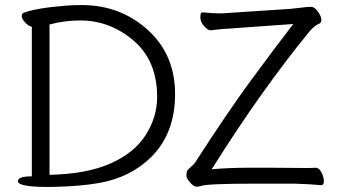

<svg xmlns="http://www.w3.org/2000/svg" viewBox="-20 -732 1350 760"><path d="M1064 -68 1192 -67Q1214 -67 1229 -68H1230Q1243 -68 1252.5 -49.5Q1262 -31 1262 -15Q1262 1 1251 1H1250Q1212 -3 1147 -5H982Q802 -5 776 4Q768 7 757.5 7Q747 7 732.5 -9.5Q718 -26 718 -37Q718 -48 720 -54Q722 -60 735 -71Q748 -82 752 -88Q880 -287 974.5 -415.5Q1069 -544 1141 -637L889 -619Q865 -618 844.5 -615.5Q824 -613 814 -612H813Q803 -612 788 -628.5Q773 -645 773 -664Q773 -683 781 -683H783Q827 -679 845.5 -679Q864 -679 888 -681L1130 -697Q1153 -699 1175 -702Q1197 -705 1211 -705Q1225 -705 1238.5 -686Q1252 -667 1252 -654.5Q1252 -642 1245 -639Q1228 -633 1207 -610Q1013 -373 818 -62Q890 -68 954 -68ZM51 -15Q51 -34 106 -34V-626Q92 -629 79 -643.5Q66 -658 66 -668Q66 -678 73 -681Q121 -700 244 -710Q277 -712 303 -712Q456 -712 564.5 -614Q673 -516 673 -360Q673 -204 578 -110Q497 -30 374 -8Q297 6 183 8H169Q51 8 51 -15ZM176 -40Q323 -43 417.5 -85Q512 -127 557 -198Q602 -269 602 -348Q602 -492 508.5 -571.5Q415 -651 298 -651Q234 -651 176 -635Z"/></svg>

Font: LXGW Bright GB
Style: Regular
Weight: 400
Designer: Christian Thalmann (Catharsis Fonts)
Foundry: LXGW / Christian Thalmann (Catharsis Fonts) / Fontworks Inc.
Version: Version 5.510